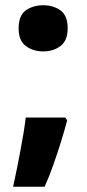

<svg xmlns="http://www.w3.org/2000/svg" viewBox="-20 -578 331 732"><path d="M236 -119Q227 -84 213 -39Q199 6 183 51.5Q167 97 150 134H30Q37 102 44 67.5Q51 33 57.5 -2Q64 -37 69.5 -69.5Q75 -102 78 -130H229ZM51 -470Q51 -519 78.5 -538.5Q106 -558 145 -558Q183 -558 210.5 -538.5Q238 -519 238 -470Q238 -423 210.5 -402.5Q183 -382 145 -382Q106 -382 78.5 -402.5Q51 -423 51 -470Z"/></svg>

Font: Noto Sans Armenian ExtraBold
Style: Regular
Weight: 800
Version: Version 2.007